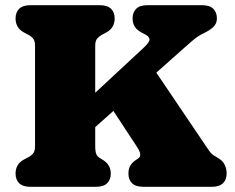

<svg xmlns="http://www.w3.org/2000/svg" viewBox="-20 -720 906 740"><path d="M347 -157Q347 -135 351.5 -125.2Q356 -115.5 368.5 -108.5L374.5 -105Q407 -86 407 -51Q407 -27.5 393 -13.8Q379 0 349.5 0H97.5Q68 0 54 -13.8Q40 -27.5 40 -51Q40 -88 73 -105.5L89 -114Q100.5 -120 107.8 -128.8Q115 -137.5 115 -157V-543Q115 -562.5 107.8 -571.2Q100.5 -580 89 -586L73 -594.5Q40 -612 40 -649Q40 -672.5 54 -686.2Q68 -700 97.5 -700H364.5Q394 -700 408 -686.2Q422 -672.5 422 -649Q422 -612 389 -594.5L373 -586Q362 -580 354.5 -571.2Q347 -562.5 347 -543V-362.5L531 -533.5Q556.5 -557 556.2 -567.8Q556 -578.5 540 -587L524 -595.5Q491 -613 491 -649Q491 -672.5 505 -686.2Q519 -700 548.5 -700H758.5Q788 -700 802 -686.2Q816 -672.5 816 -649Q816 -629 802 -615.8Q788 -602.5 761.5 -590Q750 -584.5 740 -577.5Q730 -570.5 715.5 -558Q701 -545.5 676.5 -523.5L582.5 -440L781.5 -145.5Q793 -128 802.8 -121.8Q812.5 -115.5 820.5 -111Q838.5 -100.5 846 -85Q853.5 -69.5 853.5 -51Q853.5 -27.5 839.5 -13.8Q825.5 0 796 0H532.5Q503 0 489 -13.8Q475 -27.5 475 -51Q475 -70.5 482.8 -82.5Q490.5 -94.5 502.5 -102.5L511.5 -108.5Q521.5 -115 520.5 -126Q519.5 -137 506 -157L417 -292.5L347 -230Z"/></svg>

Font: Fraunces 9pt S100 Black
Style: Regular
Weight: 900
Version: Version 1.000; ttfautohint (v1.8.3)